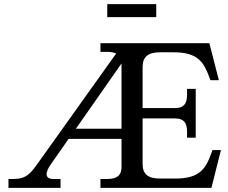

<svg xmlns="http://www.w3.org/2000/svg" viewBox="-20 -909 1105 929"><path d="M228 -117 312 -237H568V-101C568 -61 547 -43 499 -43H466V0H1003L1049 -183H1008L1003 -169C976 -94 948 -45 828 -45H755C696 -45 670 -66 670 -116V-336H827C867 -336 885 -317 885 -273V-243H927V-479H885V-449C885 -405 867 -386 827 -386H670V-584C670 -634 696 -656 755 -656H820C939 -656 966 -607 993 -535L998 -521H1039L993 -700H466V-658H499C517 -658 532 -655 542 -650L166 -123C129 -71 108 -43 46 -43H21V0H273V-43H238C197 -43 196 -73 228 -117ZM347 -286 568 -602V-600V-286ZM499 -826H736V-889H499Z"/></svg>

Font: LT Superior Serif Medium
Style: Regular
Weight: 500
Designer: Daniel Lyons
Foundry: LyonsType
Version: Version 2.120;FEAKit 1.0